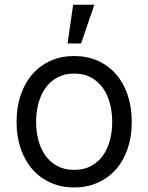

<svg xmlns="http://www.w3.org/2000/svg" viewBox="-20 -793 637 824"><path d="M298.3 11.4Q242.9 11.4 197.4 -8.9Q152 -29.1 119.5 -65.9Q87 -102.6 69.1 -154.7Q51.1 -206.7 51.1 -269.9Q51.1 -333.8 69.1 -386Q87 -438.2 119.5 -475.1Q152 -512.1 197.4 -532.3Q242.9 -552.6 298.3 -552.6Q353.7 -552.6 399.3 -532.3Q445 -512.1 477.5 -475.1Q509.9 -438.2 527.7 -386Q545.5 -333.8 545.5 -269.9Q545.5 -206.7 527.7 -154.7Q509.9 -102.6 477.5 -65.9Q445 -29.1 399.3 -8.9Q353.7 11.4 298.3 11.4ZM298.3 -63.9Q340.6 -63.9 371.3 -80.8Q402 -97.7 422.1 -125.9Q442.1 -154.1 451.9 -191.6Q461.6 -229 461.6 -269.9Q461.6 -311.1 451.9 -348.5Q442.1 -386 422.1 -414.6Q402 -443.2 371.3 -460.2Q340.6 -477.3 298.3 -477.3Q256.4 -477.3 225.5 -460.2Q194.6 -443.2 174.5 -414.6Q154.5 -386 144.7 -348.5Q134.9 -311.1 134.9 -269.9Q134.9 -229 144.7 -191.6Q154.5 -154.1 174.5 -125.9Q194.6 -97.7 225.5 -80.8Q256.4 -63.9 298.3 -63.9ZM294 -772.7H384.9L328.1 -606.5H269.9Z"/></svg>

Font: Fast_Sans-Dotted
Style: Regular
Weight: 400
Version: Version 3.018